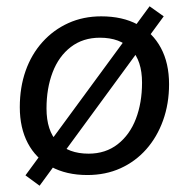

<svg xmlns="http://www.w3.org/2000/svg" viewBox="-20 -548 600 611"><path d="M258 9Q191 9 142.5 -17.5Q94 -44 68.5 -92.5Q43 -141 43 -207Q43 -270 61.5 -322.5Q80 -375 115 -414Q150 -453 197.5 -474.5Q245 -496 302 -496Q370 -496 418 -470Q466 -444 492 -395.5Q518 -347 518 -280Q518 -218 499 -165Q480 -112 445.5 -73Q411 -34 363.5 -12.5Q316 9 258 9ZM262 -59Q316 -59 354.5 -89Q393 -119 412.5 -170Q432 -221 432 -285Q432 -355 397 -391.5Q362 -428 298 -428Q244 -428 205.5 -398.5Q167 -369 147.5 -318Q128 -267 128 -203Q128 -132 163 -95.5Q198 -59 262 -59ZM106 43 61 10 456 -528 501 -496Z"/></svg>

Font: Nunito Sans 12pt Medium
Style: Italic
Weight: 500
Italic angle: -9°
Designer: Vernon Adams
Foundry: Vernon Adams
Version: Version 3.101;gftools[0.9.27]